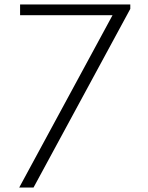

<svg xmlns="http://www.w3.org/2000/svg" viewBox="-20 -845 666 865"><path d="M66.5 0 487 -776.5H70.5V-825H567V-805L131 0Z"/></svg>

Font: Spartan Thin Light
Style: Regular
Weight: 300
Version: Version 1.004